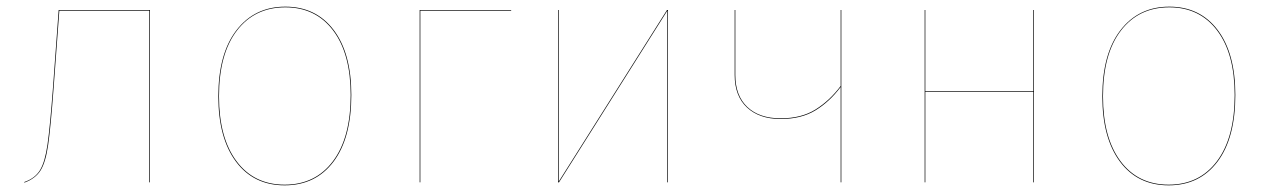

<svg xmlns="http://www.w3.org/2000/svg" viewBox="-20 -547 3806 576"><path d="M430 -517V0H428V-515H158L141 -285Q132 -165 124.5 -112.5Q117 -60 101.5 -35.5Q86 -11 53 1V-1Q85 -12 100 -36.5Q115 -61 122.5 -113.5Q130 -166 139 -285L156 -517Z M1034 -262Q1034 -133 980.5 -62Q927 9 834 9Q741 9 688 -62Q635 -133 635 -258Q635 -386 689.5 -456.5Q744 -527 836 -527Q928 -527 981 -457Q1034 -387 1034 -262ZM637 -258Q637 -134 689.5 -63.5Q742 7 834 7Q926 7 979 -63.5Q1032 -134 1032 -262Q1032 -386 979.5 -455.5Q927 -525 836 -525Q744 -525 690.5 -455Q637 -385 637 -258Z M1239 0V-517H1514L1513 -515H1241V0Z M1984 0H1982V-394V-515L1657 0H1654V-517H1656V-121V-2L1981 -517H1984Z M2504 -517V0H2502V-286Q2469 -242 2426.5 -216Q2384 -190 2322 -190Q2258 -190 2221 -224.5Q2184 -259 2184 -322V-517H2186V-322Q2186 -260 2222 -226Q2258 -192 2322 -192Q2384 -192 2426.5 -218.5Q2469 -245 2502 -289V-517Z M3080 -271H2756V0H2754V-517H2756V-273H3080V-517H3082V0H3080Z M3686 -262Q3686 -133 3632.5 -62Q3579 9 3486 9Q3393 9 3340 -62Q3287 -133 3287 -258Q3287 -386 3341.5 -456.5Q3396 -527 3488 -527Q3580 -527 3633 -457Q3686 -387 3686 -262ZM3289 -258Q3289 -134 3341.5 -63.5Q3394 7 3486 7Q3578 7 3631 -63.5Q3684 -134 3684 -262Q3684 -386 3631.5 -455.5Q3579 -525 3488 -525Q3396 -525 3342.5 -455Q3289 -385 3289 -258Z"/></svg>

Font: FiraGO Two
Style: Regular
Weight: 100
Designer: bBox Type
Foundry: bBox Type GmbH
Version: Version 1.001